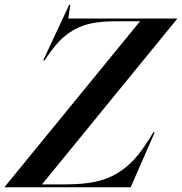

<svg xmlns="http://www.w3.org/2000/svg" viewBox="-82 -790 767 810"><path d="M210 -770H214.8L206.1 -711.9H665V-710L95.2 -12.2H196.8Q266.6 -12.2 318.4 -22.9Q370.1 -33.7 411.1 -58.1Q452.1 -82.5 483.4 -116.7Q514.6 -150.9 547.9 -204.1L564.9 -231.9H570.8L469.2 0H-62V-2L508.8 -700.2H404.8Q347.2 -700.2 304.9 -691.7Q262.7 -683.1 229.2 -663.8Q195.8 -644.5 170.9 -618.9Q146 -593.3 118.2 -553.2L106 -535.2H100.1Z"/></svg>

Font: Nyght Serif Medium Italic
Style: Regular
Weight: 500
Italic angle: -16°
Designer: Maksym Kobuzan
Version: Version 0.410;Glyphs 3.1.2 (3151)